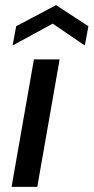

<svg xmlns="http://www.w3.org/2000/svg" viewBox="-20 -727 364 747"><path d="M25 0 112 -496H212L125 0ZM29 -550 43 -625 198 -707 324 -625 310 -550 185 -635Z"/></svg>

Font: DM Sans 24pt Medium
Style: Italic
Weight: 500
Italic angle: -10°
Designer: Colophon Foundry, Jonny Pinhorn
Foundry: Colophon Foundry
Version: Version 4.004;gftools[0.9.30]